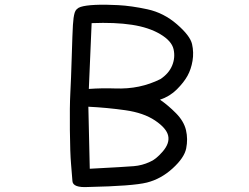

<svg xmlns="http://www.w3.org/2000/svg" viewBox="-20 -786 1040 801"><path d="M348.6 -5.9Q284.2 -2 282.2 -30.3Q280.3 -58.6 276.4 -102.1Q272.5 -145.5 271.5 -244.1Q270.5 -342.8 273.4 -397.5Q276.4 -452.1 279.3 -550.3Q282.2 -648.4 284.2 -681.6Q286.1 -714.8 291.5 -732.9Q296.9 -751 316.9 -757.3Q336.9 -763.7 377 -765.6Q417 -767.6 472.7 -764.6Q528.3 -761.7 595.7 -747.1Q663.1 -732.4 718.3 -684.6Q773.4 -636.7 781.2 -602.1Q789.1 -567.4 783.2 -532.2Q777.3 -497.1 762.2 -469.7Q747.1 -442.4 717.8 -413.1Q688.5 -383.8 647.5 -370.1Q681.6 -346.7 714.4 -313.5Q747.1 -280.3 755.9 -243.2Q764.6 -206.1 756.8 -167Q749 -127.9 700.2 -83.5Q651.4 -39.1 592.8 -24.4Q534.2 -9.8 348.6 -5.9ZM604.5 -110.4Q629.9 -120.1 659.2 -154.3Q688.5 -188.5 681.6 -219.7Q674.8 -251 627 -283.2Q579.1 -315.4 502.9 -326.2Q426.8 -336.9 348.6 -340.8L354.5 -82Q502.9 -89.8 538.1 -92.8Q573.2 -95.7 604.5 -110.4ZM649.4 -456.1Q684.6 -479.5 698.2 -512.7Q711.9 -545.9 704.1 -580.6Q696.3 -615.2 648.4 -643.6Q600.6 -671.9 530.3 -682.6Q460 -693.4 362.3 -689.5L350.6 -415Q406.2 -418.9 459.5 -417Q512.7 -415 559.6 -424.8Q606.4 -434.6 649.4 -456.1Z"/></svg>

Font: JasonHandwriting2
Style: Regular
Weight: 400
Version: Version 1.05.10